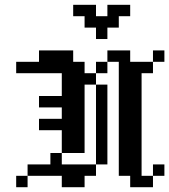

<svg xmlns="http://www.w3.org/2000/svg" viewBox="-20 -782 707 802"><path d="M47.6 -523.8H95.2V-476.2H47.6ZM95.2 -523.8H142.9V-476.2H95.2ZM142.9 -523.8H190.5V-476.2H142.9ZM142.9 -571.4H190.5V-523.8H142.9ZM190.5 -571.4H238.1V-523.8H190.5ZM238.1 -571.4H285.7V-523.8H238.1ZM238.1 -523.8H285.7V-476.2H238.1ZM190.5 -523.8H238.1V-476.2H190.5ZM285.7 -523.8H333.3V-476.2H285.7ZM285.7 -476.2H333.3V-428.6H285.7ZM285.7 -428.6H333.3V-381H285.7ZM285.7 -381H333.3V-333.3H285.7ZM285.7 -333.3H333.3V-285.7H285.7ZM238.1 -333.3H285.7V-285.7H238.1ZM238.1 -381H285.7V-333.3H238.1ZM238.1 -428.6H285.7V-381H238.1ZM238.1 -476.2H285.7V-428.6H238.1ZM238.1 -285.7H285.7V-238.1H238.1ZM238.1 -238.1H285.7V-190.5H238.1ZM238.1 -190.5H285.7V-142.9H238.1ZM285.7 -285.7H333.3V-238.1H285.7ZM285.7 -238.1H333.3V-190.5H285.7ZM285.7 -190.5H333.3V-142.9H285.7ZM190.5 -381H238.1V-333.3H190.5ZM142.9 -381H190.5V-333.3H142.9ZM190.5 -285.7H238.1V-238.1H190.5ZM142.9 -285.7H190.5V-238.1H142.9ZM190.5 -142.9H238.1V-95.2H190.5ZM95.2 -95.2H142.9V-47.6H95.2ZM142.9 -95.2H190.5V-47.6H142.9ZM190.5 -95.2H238.1V-47.6H190.5ZM238.1 -95.2H285.7V-47.6H238.1ZM285.7 -95.2H333.3V-47.6H285.7ZM333.3 -95.2H381V-47.6H333.3ZM285.7 -47.6H333.3V0H285.7ZM238.1 -47.6H285.7V0H238.1ZM47.6 -47.6H95.2V0H47.6ZM381 -142.9H428.6V-95.2H381ZM381 -190.5H428.6V-142.9H381ZM381 -238.1H428.6V-190.5H381ZM381 -285.7H428.6V-238.1H381ZM381 -333.3H428.6V-285.7H381ZM381 -381H428.6V-333.3H381ZM381 -428.6H428.6V-381H381ZM333.3 -476.2H381V-428.6H333.3ZM381 -523.8H428.6V-476.2H381ZM428.6 -571.4H476.2V-523.8H428.6ZM476.2 -571.4H523.8V-523.8H476.2ZM476.2 -523.8H523.8V-476.2H476.2ZM476.2 -476.2H523.8V-428.6H476.2ZM476.2 -381H523.8V-333.3H476.2ZM476.2 -333.3H523.8V-285.7H476.2ZM476.2 -285.7H523.8V-238.1H476.2ZM476.2 -238.1H523.8V-190.5H476.2ZM476.2 -190.5H523.8V-142.9H476.2ZM476.2 -142.9H523.8V-95.2H476.2ZM476.2 -95.2H523.8V-47.6H476.2ZM476.2 -428.6H523.8V-381H476.2ZM523.8 -523.8H571.4V-476.2H523.8ZM523.8 -476.2H571.4V-428.6H523.8ZM523.8 -428.6H571.4V-381H523.8ZM523.8 -381H571.4V-333.3H523.8ZM523.8 -333.3H571.4V-285.7H523.8ZM523.8 -285.7H571.4V-238.1H523.8ZM523.8 -190.5H571.4V-142.9H523.8ZM523.8 -142.9H571.4V-95.2H523.8ZM523.8 -238.1H571.4V-190.5H523.8ZM523.8 -95.2H571.4V-47.6H523.8ZM523.8 -47.6H571.4V0H523.8ZM571.4 -47.6H619V0H571.4ZM619 -95.2H666.7V-47.6H619ZM571.4 -523.8H619V-476.2H571.4ZM619 -571.4H666.7V-523.8H619ZM333.3 -666.7V-714.3H381V-666.7ZM381 -619V-666.7H428.6V-619ZM381 -666.7V-714.3H428.6V-666.7ZM428.6 -666.7V-714.3H476.2V-666.7ZM476.2 -714.3V-761.9H523.8V-714.3ZM428.6 -714.3V-761.9H476.2V-714.3ZM333.3 -714.3V-761.9H381V-714.3ZM285.7 -714.3V-761.9H333.3V-714.3Z"/></svg>

Font: Jacquard 12
Style: Regular
Weight: 400
Designer: Sarah Cadigan-Fried
Version: Version 1.000; ttfautohint (v1.8.4.7-5d5b)